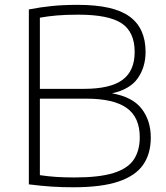

<svg xmlns="http://www.w3.org/2000/svg" viewBox="-20 -767 684 792"><path d="M282.5 5.5Q235.5 5.5 193.2 2.8Q151 0 99 -6.5V-728Q147 -737.5 194 -742.2Q241 -747 301 -747Q448.5 -747 514.5 -698.8Q580.5 -650.5 580.5 -553Q580.5 -490.5 548.5 -444.5Q516.5 -398.5 442 -382Q526 -367.5 564 -318.8Q602 -270 602 -199.5Q602 -132.5 570.2 -87Q538.5 -41.5 468.5 -18Q398.5 5.5 282.5 5.5ZM303 -706.5Q251 -706.5 214 -703.2Q177 -700 144.5 -694V-400.5H326Q435 -400.5 485.2 -437.5Q535.5 -474.5 535.5 -552.5Q535.5 -635 481.8 -670.8Q428 -706.5 303 -706.5ZM287.5 -35Q390 -35 448.8 -53.5Q507.5 -72 532 -109Q556.5 -146 556.5 -201Q556.5 -283 502.8 -321.5Q449 -360 336.5 -360H144.5V-44.5Q178 -39.5 211.8 -37.2Q245.5 -35 287.5 -35Z"/></svg>

Font: Encode Sans SemiExpanded SemiExpanded ExtraLight
Style: Regular
Weight: 200
Width: 6
Designer: Multiple Designers
Foundry: Impallari Type
Version: Version 3.000; ttfautohint (v1.8.3) -l 8 -r 50 -G 200 -x 14 